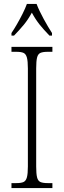

<svg xmlns="http://www.w3.org/2000/svg" viewBox="-20 -951 324 971"><path d="M38 0V-25H63Q87 -25 99 -30.5Q111 -36 116 -54Q121 -72 121 -109V-605Q121 -642 116 -660Q111 -678 99 -683.5Q87 -689 63 -689H38V-714H245V-689H221Q197 -689 184.5 -683.5Q172 -678 167.5 -660Q163 -642 163 -605V-109Q163 -72 167.5 -54Q172 -36 184.5 -30.5Q197 -25 221 -25H245V0ZM38 -784Q51 -803 66 -829Q81 -855 94.5 -882Q108 -909 116 -931H165Q178 -897 201 -855Q224 -813 243 -784V-771H230Q201 -801 180.5 -826.5Q160 -852 141 -887Q122 -852 101 -826.5Q80 -801 51 -771H38Z"/></svg>

Font: Noto Serif Lao Condensed ExtraLight
Style: Regular
Weight: 200
Width: 3
Designer: Monotype Design Team
Foundry: Monotype Imaging Inc.
Version: Version 2.003; ttfautohint (v1.8.4.7-5d5b)